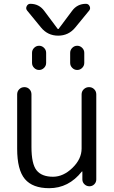

<svg xmlns="http://www.w3.org/2000/svg" viewBox="-20 -977 600 1007"><path d="M431 -957Q444 -957 450 -944.5Q456 -932 448 -922L375 -833Q340 -790 285 -790Q230 -790 195 -833L122 -922Q114 -932 120 -944.5Q126 -957 139 -957Q185 -957 212 -920L283 -825H285H287L358 -920Q385 -957 431 -957ZM348 -700Q348 -715 359 -726Q370 -737 385 -737Q400 -737 411 -726Q422 -715 422 -700V-647Q422 -632 411 -621Q400 -610 385 -610Q370 -610 359 -621Q348 -632 348 -647ZM148 -700Q148 -715 159 -726Q170 -737 185 -737Q200 -737 211 -726Q222 -715 222 -700V-647Q222 -632 211 -621Q200 -610 185 -610Q170 -610 159 -621Q148 -632 148 -647ZM238 10Q151 10 110.5 -38Q70 -86 70 -197V-482Q70 -498 81 -509Q92 -520 108 -520Q124 -520 134.5 -509Q145 -498 145 -482V-207Q145 -117 172 -83.5Q199 -50 258 -50Q312 -50 360 -96.5Q408 -143 408 -198V-482Q408 -498 419.5 -509Q431 -520 447 -520Q463 -520 474 -509Q485 -498 485 -482V-36Q485 -21 474.5 -10.5Q464 0 449 0Q434 0 423 -10.5Q412 -21 412 -36V-77Q412 -78 411 -78Q410 -78 409 -77Q340 10 238 10Z"/></svg>

Font: Rounded Mplus 1c
Style: Regular
Weight: 400
Version: Version 1.059.20150529